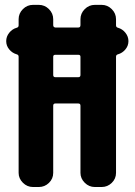

<svg xmlns="http://www.w3.org/2000/svg" viewBox="-20 -750 540 770"><path d="M293.9 -440.4Q302.7 -440.4 302.7 -449.2V-522.5Q302.7 -530.3 293.9 -530.3H202.1Q193.4 -530.3 193.4 -522.5V-449.2Q193.4 -440.4 202.1 -440.4ZM453.1 -638.7Q470.7 -633.8 482.9 -618.7Q495.1 -603.5 495.1 -585Q495.1 -566.4 482.9 -551.8Q470.7 -537.1 453.1 -532.2Q445.3 -530.3 445.3 -522.5V-56.6Q445.3 -33.2 428.2 -16.6Q411.1 0 387.7 0H360.4Q336.9 0 319.8 -17.1Q302.7 -34.2 302.7 -56.6V-326.2Q302.7 -335 293.9 -335H202.1Q193.4 -335 193.4 -326.2V-56.6Q193.4 -33.2 176.3 -16.6Q159.2 0 135.7 0H112.3Q88.9 0 71.8 -17.1Q54.7 -34.2 54.7 -56.6V-522.5Q54.7 -530.3 46.9 -532.2Q29.3 -537.1 17.1 -551.8Q4.9 -566.4 4.9 -585Q4.9 -603.5 17.1 -618.7Q29.3 -633.8 46.9 -638.7Q54.7 -640.6 54.7 -648.4V-672.9Q54.7 -696.3 71.8 -713.4Q88.9 -730.5 112.3 -730.5H135.7Q159.2 -730.5 176.3 -713.4Q193.4 -696.3 193.4 -672.9V-649.4Q193.4 -640.6 202.1 -639.6H293.9Q302.7 -639.6 302.7 -649.4V-672.9Q302.7 -696.3 319.8 -713.4Q336.9 -730.5 360.4 -730.5H387.7Q411.1 -730.5 428.2 -713.4Q445.3 -696.3 445.3 -672.9V-648.4Q445.3 -640.6 453.1 -638.7Z"/></svg>

Font: Rounded Mgen+ 1mn bold
Style: Bold
Weight: 700
Designer: [Source Han Sans]
Ryoko NISHIZUKA  (kana & ideographs); Paul D. Hunt (Latin, Greek & Cyrillic); Wenlong ZHANG  (bopomofo
Version: Version 1.059.20150602